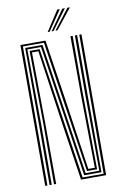

<svg xmlns="http://www.w3.org/2000/svg" viewBox="-103 -1017 681 1074"><g transform="rotate(-10 237.5 -480.0)"><path d="M64 0V-800H206.5L256.5 -471L317.8 -51.8H354.8L349.2 -473.2L348.2 -800H360.8V-473.2L366 -41.2H308.5L196 -789.8H76.5V0ZM88.8 0 89.2 -341.2 87.5 -779.2H185.8L299 -31H376.5L373.2 -473.2L373.5 -800H386L385.8 -473.2L387.2 -20.8H289L175.5 -769H98L101.5 -341.2L101 0ZM114 0V-341.2L109 -758.8H166L278.2 -10.2H397.5L398.5 -800H410.8L410 0H267.2L215.5 -344.5L156.8 -748.2H120.5L125 -341.2L126.2 0ZM227 -845 301.5 -959.8H316L238.2 -845ZM271.2 -845 359 -959.8H373.5L282.5 -845ZM249.2 -845 330.2 -959.8H344.8L260.2 -845Z"/></g></svg>

Font: Big Shoulders Inline Text Thin Light
Style: Regular
Weight: 300
Version: Version 2.002